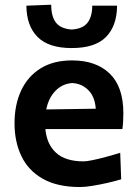

<svg xmlns="http://www.w3.org/2000/svg" viewBox="-20 -760 567 793"><path d="M311 12.5Q217 12.5 157 -21.5Q97 -55.5 68.5 -115Q40 -174.5 40 -251Q40 -327 67.2 -385.8Q94.5 -444.5 147.5 -477.5Q200.5 -510.5 277.5 -510.5Q377 -510.5 433.2 -456Q489.5 -401.5 489.5 -292.5Q489.5 -254.5 485.5 -227H167.5Q173 -164 211.8 -128.8Q250.5 -93.5 325.5 -93.5Q337 -93.5 361.8 -98.5Q386.5 -103.5 417.2 -111.8Q448 -120 476.5 -129L480.5 -19.5Q456.5 -12 424.5 -4.8Q392.5 2.5 361.8 7.5Q331 12.5 311 12.5ZM278.5 -417Q238 -414.5 209.2 -385Q180.5 -355.5 171 -308L375.5 -311Q372 -360.5 344.8 -387.8Q317.5 -415 278.5 -417ZM276 -561.5Q180.5 -561.5 135 -607.5Q89.5 -653.5 89 -736.5L191.5 -740.5Q191.5 -692.5 210.8 -667Q230 -641.5 276 -638Q322 -641 341.5 -666.2Q361 -691.5 361 -736.5H463.5Q463 -653.5 418 -607.5Q373 -561.5 276 -561.5Z"/></svg>

Font: Commissioner Loud SemiBold
Style: Regular
Weight: 600
Designer: Kostas Bartsokas
Foundry: Kostas Bartsokas
Version: Version 1.000; ttfautohint (v1.8.3)